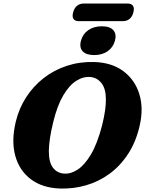

<svg xmlns="http://www.w3.org/2000/svg" viewBox="-20 -1072 836 1107"><path d="M520.5 -714.5Q623.5 -712 690.5 -662.2Q757.5 -612.5 783 -530.5Q808.5 -448.5 785.5 -348.5Q764.5 -255 719.2 -185.5Q674 -116 612 -70.5Q550 -25 476.8 -3.8Q403.5 17.5 326 15Q224.5 11.5 158 -38.5Q91.5 -88.5 68 -174Q44.5 -259.5 71 -370.5Q89.5 -447.5 130.8 -511.2Q172 -575 231.5 -621.5Q291 -668 364.5 -692.2Q438 -716.5 520.5 -714.5ZM350.5 -71Q388.5 -68.5 428.2 -94.5Q468 -120.5 504.8 -182.5Q541.5 -244.5 569 -350.5Q580.5 -397.5 585.8 -434.8Q591 -472 590.5 -501Q590 -561 565.2 -592.5Q540.5 -624 502 -628Q461.5 -632 420.5 -606.5Q379.5 -581 344.8 -522.2Q310 -463.5 287 -368.5Q274 -316 268 -274.5Q262 -233 261.5 -201.5Q261.5 -135.5 285.8 -104.5Q310 -73.5 350.5 -71ZM523 -754.5Q477 -754.5 456.5 -776.5Q436 -798.5 447 -838Q457 -876 489 -898.2Q521 -920.5 567 -920.5Q613.5 -920.5 633.2 -898.2Q653 -876 643 -838Q632.5 -799 601 -776.8Q569.5 -754.5 523 -754.5ZM401.5 -1000Q408 -1025.5 424 -1038.5Q440 -1051.5 461 -1051.5H717Q738 -1051.5 746.8 -1038.2Q755.5 -1025 749 -1000.5Q742.5 -975.5 726.8 -962.8Q711 -950 689.5 -950H434Q412.5 -950 403.8 -963Q395 -976 401.5 -1000Z"/></svg>

Font: Fraunces 9pt SuperSoft
Style: Bold Italic
Weight: 700
Italic angle: -16°
Version: Version 1.000;[b76b70a41]